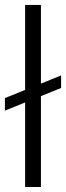

<svg xmlns="http://www.w3.org/2000/svg" viewBox="-20 -747 264 767"><path d="M80.3 -387.8V-727.3H143.5V-413L224.1 -445.7V-395.6L143.5 -362.9V0H80.3V-337.7L-0.4 -305V-355.1Z"/></svg>

Font: Inter P Light
Style: Regular
Weight: 300
Designer: Rasmus Andersson
Foundry: rsms
Version: Version 3.018;git-588b23468